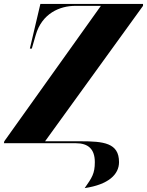

<svg xmlns="http://www.w3.org/2000/svg" viewBox="-38 -734 753 984"><path d="M396 230C518 212 572 160 572 97C572 -2 493 -10 373 -10H193L695 -704V-714H169L115 -485H125L145 -554C177 -666 269 -704 348 -704H479L-16 -10L-18 0H351C413 0 448 29 448 97C448 156 433 177 396 230Z"/></svg>

Font: Noto Serif Display Condensed Black
Style: Italic
Weight: 900
Width: 3
Italic angle: -12°
Designer: Monotype Design Team
Foundry: Monotype Imaging Inc.
Version: Version 2.009